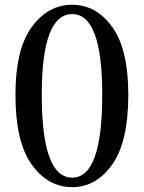

<svg xmlns="http://www.w3.org/2000/svg" viewBox="-20 -771 603 806"><path d="M155.3 -373Q155.3 -25.4 283.2 -25.4Q409.2 -25.4 409.2 -373Q409.2 -711.9 283.2 -711.9Q155.3 -711.9 155.3 -373ZM283.2 -751Q383.8 -751 451.2 -657.7Q518.6 -564.5 518.6 -373Q518.6 -175.8 451.2 -80.6Q383.8 14.6 283.2 14.6Q180.7 14.6 112.8 -80.6Q44.9 -175.8 44.9 -373Q44.9 -564.5 113.3 -657.7Q181.6 -751 283.2 -751Z"/></svg>

Font: GenYoMin TW TTF SemiBold
Style: Regular
Weight: 600
Version: Version 1.300